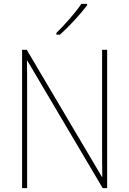

<svg xmlns="http://www.w3.org/2000/svg" viewBox="-20 -971 667 991"><path d="M430 -944V-951H400C369 -905 316 -845 271 -801V-792H289C337 -834 395 -898 430 -944ZM533 0V-714H507V-200C507 -160 507 -107 508 -58H506L118 -714H94V0H120V-519C120 -573 120 -612 119 -658H121L510 0Z"/></svg>

Font: Noto Sans Sinhala UI SemiCondensed Thin
Style: Regular
Weight: 100
Width: 4
Designer: Jelle Bosma - Monotype Design Team
Foundry: Monotype Imaging Inc.
Version: Version 2.006